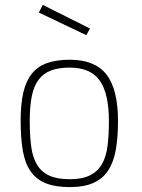

<svg xmlns="http://www.w3.org/2000/svg" viewBox="-20 -752 576 781"><path d="M264 -509Q366 -509 413 -449Q460 -389 460 -259Q460 -193 451 -142.5Q442 -92 420 -58.5Q398 -25 360 -8Q322 9 264 9Q205 9 166.5 -6.5Q128 -22 105 -54.5Q82 -87 73 -138Q64 -189 64 -261Q64 -327 74.5 -374Q85 -421 108.5 -451Q132 -481 170 -495Q208 -509 264 -509ZM264 -23Q315 -23 346.5 -39Q378 -55 395 -85Q412 -115 417.5 -159Q423 -203 423 -259Q423 -372 385.5 -424.5Q348 -477 264 -477Q219 -477 188 -465.5Q157 -454 137.5 -428.5Q118 -403 109.5 -361.5Q101 -320 101 -261Q101 -200 107 -155.5Q113 -111 131 -81.5Q149 -52 181 -37.5Q213 -23 264 -23ZM346 -636 331 -609 138 -701 154 -732Z"/></svg>

Font: Panefresco 1wt
Style: Regular
Weight: 250
Version: Version 1.000